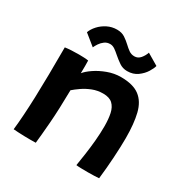

<svg xmlns="http://www.w3.org/2000/svg" viewBox="-170 -884 1005 1035"><g transform="rotate(30 332.5 -367.0)"><path d="M190.5 6.5Q177 7 158 7Q139 7 119 6.5Q102.5 6 81.2 5Q60 4 51 3Q60.5 -80.5 64.8 -206Q69 -331.5 69 -517Q86 -519.5 108.8 -520.8Q131.5 -522 155 -522Q171 -522 186.5 -521.2Q202 -520.5 213.5 -518.5Q214 -511.5 214 -485.2Q214 -459 213.5 -439.5Q228.5 -458.5 259.5 -479.5Q290.5 -500.5 330.5 -515.2Q370.5 -530 412 -530Q488 -530 528.2 -499.5Q568.5 -469 583.5 -408.2Q598.5 -347.5 598.5 -257.5Q598.5 -208 594.2 -137.8Q590 -67.5 582 1.5Q572.5 2.5 553.5 3.2Q534.5 4 513 4Q491 4 470.8 3.5Q450.5 3 440.5 1.5Q446 -31 452.2 -74.5Q458.5 -118 462.8 -165Q467 -212 467 -255Q467 -300 459.8 -333.8Q452.5 -367.5 432.5 -386.2Q412.5 -405 373.5 -405Q338.5 -405 307.5 -392.8Q276.5 -380.5 252 -363.5Q227.5 -346.5 211 -332Q209.5 -210.5 202.5 -123.2Q195.5 -36 190.5 6.5ZM131.5 -647.5Q139.5 -670 159 -691.5Q178.5 -713 206.2 -727Q234 -741 266 -741Q295.5 -741 315.8 -727.5Q336 -714 353 -698Q367.5 -684 382.8 -673.2Q398 -662.5 417.5 -662.5Q439.5 -662.5 454.2 -680Q469 -697.5 476 -719L547 -677Q543.5 -661.5 528.5 -637Q513.5 -612.5 487 -593.2Q460.5 -574 423.5 -574Q395.5 -574 373.5 -589.2Q351.5 -604.5 332.5 -621Q317.5 -634.5 302.8 -644.8Q288 -655 273 -655Q253 -655 238.5 -644.2Q224 -633.5 214.2 -618.8Q204.5 -604 199.5 -592.5Z"/></g></svg>

Font: Grandstander SemiBold
Style: Regular
Weight: 600
Designer: Tyler Finck
Foundry: Etcetera Type Co
Version: Version 1.200; ttfautohint (v1.8.3)